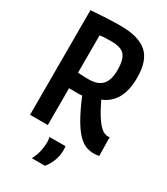

<svg xmlns="http://www.w3.org/2000/svg" viewBox="-223 -806 967 1114"><g transform="rotate(30 260.5 -248.5)"><path d="M478 10Q450 10 424 -0.5Q398 -11 371.5 -38.5Q345 -66 316 -116.5Q287 -167 253 -248Q247 -247 237.5 -246.5Q228 -246 223 -246Q209 -246 194 -246.5Q179 -247 166 -247V0H47V-701Q103 -705 150 -707.5Q197 -710 245 -710Q366 -710 422 -660.5Q478 -611 478 -497Q478 -411 448 -358Q418 -305 361 -283Q392 -218 416.5 -182Q441 -146 461 -131.5Q481 -117 499 -117Q501 -117 505.5 -117.5Q510 -118 512 -118L514 6Q507 7 499 8.5Q491 10 478 10ZM239 -348Q299 -348 328 -379Q357 -410 357 -479Q357 -547 333 -576Q309 -605 244 -605Q223 -605 207 -604.5Q191 -604 166 -601V-351Q186 -349 203 -348.5Q220 -348 239 -348ZM182 213Q199 181 206 149.5Q213 118 213 90Q213 80 212 71.5Q211 63 209 55H316Q318 67 318 80Q318 118 305 152Q292 186 270 213Z"/></g></svg>

Font: Georama Semi Condensed SemiBold
Style: Regular
Weight: 600
Width: 4
Designer: Jean-Baptiste Levee
Foundry: Production Type
Version: Version 1.000